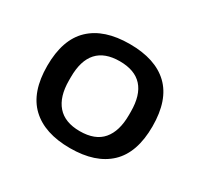

<svg xmlns="http://www.w3.org/2000/svg" viewBox="-91 -808 610 588"><g transform="rotate(30 214.5 -514.0)"><path d="M215 -330Q125 -330 77 -375.5Q29 -421 29 -514Q29 -607 77 -652.5Q125 -698 215 -698Q306 -698 353.5 -652.5Q401 -607 401 -514Q401 -421 353 -375.5Q305 -330 215 -330ZM215 -390Q269 -390 295 -420.5Q321 -451 321 -508V-520Q321 -637 215 -637Q109 -637 109 -520V-508Q109 -451 135.5 -420.5Q162 -390 215 -390Z"/></g></svg>

Font: Archivo SemiExpanded Medium
Style: Regular
Weight: 500
Width: 6
Designer: Hector Gatti
Foundry: Omnibus-Type
Version: Version 2.001; ttfautohint (v1.8.3)